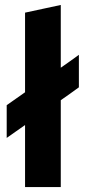

<svg xmlns="http://www.w3.org/2000/svg" viewBox="-20 -754 343 774"><path d="M7 -330Q26 -343 44 -356Q62 -369 81 -382V-703Q117 -711 153 -718.5Q189 -726 225 -734V-481Q244 -494 262 -507Q280 -520 298 -533V-402Q280 -389 262 -376Q244 -363 225 -350V0H81V-250Q62 -237 44 -224Q26 -211 7 -198Z"/></svg>

Font: Rosa Sans
Style: Bold
Weight: 700
Designer: Pentagram / MCKL
Foundry: Pentagram / MCKL
Version: Version 1.005;September 16, 2019;FontCreator 11.5.0.2425 64-